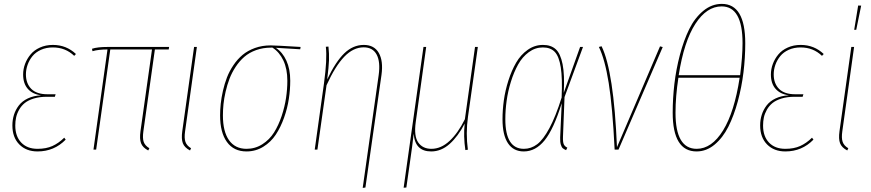

<svg xmlns="http://www.w3.org/2000/svg" viewBox="-20 -755 4394 969"><path d="M169.4 9.3Q112.3 9.3 77.4 -26.1Q42.5 -61.5 42.5 -122.1Q42.5 -150.4 50.5 -175.8Q58.6 -201.2 75.2 -222.9Q91.8 -244.6 120.6 -258.3Q149.4 -272 187.5 -273.9Q144 -279.8 120.4 -306.6Q96.7 -333.5 96.7 -378.9Q96.7 -406.2 106.4 -432.4Q116.2 -458.5 134.3 -480.2Q152.3 -502 181.6 -515.1Q210.9 -528.3 247.1 -528.3Q314.9 -528.3 363.3 -482.4L354.5 -473.1Q310.5 -515.6 246.6 -515.6Q213.4 -515.6 186.8 -503.7Q160.2 -491.7 144 -471.9Q127.9 -452.1 119.4 -428.2Q110.8 -404.3 110.8 -379.4Q110.8 -334 137.7 -306.6Q164.6 -279.3 219.2 -279.3H260.7L256.8 -266.6H215.8Q179.2 -266.6 150.6 -257.8Q122.1 -249 104.7 -234.9Q87.4 -220.7 76.4 -201.2Q65.4 -181.6 61.3 -162.4Q57.1 -143.1 57.1 -121.6Q57.1 -66.9 87.2 -35.4Q117.2 -3.9 169.4 -3.9Q212.9 -3.9 244.4 -18.1Q275.9 -32.2 304.2 -60.1L311.5 -50.3Q253.4 9.3 169.4 9.3Z M761.7 -505.4 703.6 -92.3Q698.7 -57.6 705.3 -38.8Q711.9 -20 733.9 -6.8L728 4.4Q700.2 -10.3 691.9 -32Q683.6 -53.7 689 -92.8L747.1 -505.4H536.6L465.3 0H451.7L522.5 -505.4Q476.1 -505.4 446.8 -496.6L444.3 -508.8Q470.7 -518.1 524.9 -518.1H833.5L831.5 -505.4Z M973.6 -518.1 914.1 -92.3Q909.2 -58.1 915.8 -39.1Q922.4 -20 944.3 -6.8L939 4.4Q911.1 -10.3 902.8 -32Q894.5 -53.7 899.9 -92.8L959.5 -518.1Z M1224.1 9.3Q1159.7 9.3 1125.2 -38.6Q1090.8 -86.4 1090.8 -172.4Q1090.8 -201.2 1094 -231.4Q1097.2 -261.7 1105.2 -297.1Q1113.3 -332.5 1125.5 -364.3Q1137.7 -396 1158 -426Q1178.2 -456.1 1204.1 -477.8Q1230 -499.5 1266.4 -512.7Q1302.7 -525.9 1346.2 -525.9Q1369.1 -525.9 1497.1 -518.1L1495.1 -506.3L1372.1 -513.7Q1406.2 -491.2 1425.5 -448.7Q1444.8 -406.2 1444.8 -347.7Q1444.8 -302.7 1437.7 -255.9Q1430.7 -209 1413.6 -160.9Q1396.5 -112.8 1371.8 -75.4Q1347.2 -38.1 1308.8 -14.4Q1270.5 9.3 1224.1 9.3ZM1224.1 -3.9Q1268.1 -3.9 1304.2 -27.1Q1340.3 -50.3 1363 -86.4Q1385.7 -122.6 1401.4 -169.4Q1417 -216.3 1423.6 -260.7Q1430.2 -305.2 1430.2 -347.7Q1430.2 -407.2 1410.2 -449.7Q1390.1 -492.2 1355 -514.6H1348.1Q1307.1 -514.6 1272.2 -502Q1237.3 -489.3 1212.9 -468Q1188.5 -446.8 1169.2 -417.5Q1149.9 -388.2 1138.2 -357.4Q1126.5 -326.7 1118.7 -292.5Q1110.8 -258.3 1107.9 -229.2Q1105 -200.2 1105 -172.4Q1105 -91.3 1135.7 -47.6Q1166.5 -3.9 1224.1 -3.9Z M1810.5 193.4 1891.1 -376Q1900.4 -442.9 1880.9 -479.5Q1861.3 -516.1 1815.4 -516.1Q1763.2 -516.1 1717.5 -468.8Q1671.9 -421.4 1627.9 -324.7L1582 0H1568.4L1615.2 -335Q1631.8 -455.6 1624.5 -519L1637.7 -520Q1641.6 -483.4 1640.4 -450.2Q1639.2 -417 1631.3 -354Q1673.8 -443.8 1717.8 -486.1Q1761.7 -528.3 1815.9 -528.3Q1868.7 -528.3 1891.8 -487.8Q1915 -447.3 1905.3 -377L1824.2 191.4Z M2341.8 -165.5Q2330.1 -82.5 2341.3 0.5L2328.6 2.4Q2318.4 -67.4 2325.2 -131.3Q2292 -66.9 2249.5 -28.8Q2207 9.3 2156.2 9.3Q2074.2 9.3 2067.9 -80.1Q2060.5 -14.2 2049.3 61.5L2030.8 191.4L2017.1 192.4L2117.2 -518.1H2130.9L2078.1 -138.2Q2068.4 -67.9 2090.8 -35.9Q2113.3 -3.9 2157.2 -3.9Q2206.1 -3.9 2249 -43.9Q2292 -84 2326.2 -153.3L2377.4 -518.1H2391.6Z M2720.2 -528.3Q2760.7 -528.3 2784.7 -506.6Q2808.6 -484.9 2819.3 -431.2Q2830.1 -377.4 2825.2 -286.6L2907.7 -518.1H2922.4L2829.1 -265.1L2821.3 -64.9Q2820.3 -37.6 2825.4 -26.6Q2830.6 -15.6 2843.3 -9.8L2836.9 2.9Q2826.2 -2 2820.3 -6.8Q2814.5 -11.7 2810.3 -25.4Q2806.2 -39.1 2807.1 -61.5L2814.9 -233.9Q2773.9 -102.5 2728.5 -46.6Q2683.1 9.3 2623.5 9.3Q2571.3 9.3 2543.7 -32Q2516.1 -73.2 2516.1 -153.3Q2516.1 -199.7 2522.9 -249Q2529.8 -298.3 2545.9 -348.9Q2562 -399.4 2585 -439Q2607.9 -478.5 2643.1 -503.4Q2678.2 -528.3 2720.2 -528.3ZM2530.3 -153.3Q2530.3 -3.9 2624 -3.9Q2660.6 -3.9 2691.2 -27.1Q2721.7 -50.3 2752.9 -108.4Q2784.2 -166.5 2814.5 -262.7Q2818.8 -359.9 2810.1 -415.3Q2801.3 -470.7 2779.8 -493.2Q2758.3 -515.6 2719.7 -515.6Q2681.2 -515.6 2648.7 -491.7Q2616.2 -467.8 2595 -429.7Q2573.7 -391.6 2558.6 -343Q2543.5 -294.4 2536.9 -246.3Q2530.3 -198.2 2530.3 -153.3Z M3016.1 -521.5Q3077.6 -395.5 3093.8 -12.2L3311 -521L3324.7 -517.6L3101.6 0H3082Q3071.3 -216.8 3052 -336.7Q3032.7 -456.5 3002.4 -518.1Z M3623 -735.4Q3741.2 -735.4 3741.2 -536.6Q3741.2 -463.9 3732.2 -389.6Q3723.1 -315.4 3703.6 -243.4Q3684.1 -171.4 3656 -115.5Q3627.9 -59.6 3586.4 -25.1Q3544.9 9.3 3495.6 9.3Q3375 9.3 3375 -186.5Q3375 -257.8 3383.5 -331.3Q3392.1 -404.8 3411.4 -478.3Q3430.7 -551.8 3458.5 -608.2Q3486.3 -664.6 3529.1 -700Q3571.8 -735.4 3623 -735.4ZM3622.1 -722.7Q3546.4 -722.7 3489.3 -634.3Q3432.1 -545.9 3405.3 -375.5H3715.3Q3727.5 -469.7 3727.5 -537.1Q3727.5 -722.7 3622.1 -722.7ZM3712.9 -362.8H3403.8Q3389.2 -268.1 3389.2 -185.5Q3389.2 -3.9 3496.1 -3.9Q3571.8 -3.9 3629.2 -96.7Q3686.5 -189.5 3712.9 -362.8Z M3943.4 9.3Q3886.2 9.3 3851.3 -26.1Q3816.4 -61.5 3816.4 -122.1Q3816.4 -150.4 3824.5 -175.8Q3832.5 -201.2 3849.1 -222.9Q3865.7 -244.6 3894.5 -258.3Q3923.3 -272 3961.4 -273.9Q3918 -279.8 3894.3 -306.6Q3870.6 -333.5 3870.6 -378.9Q3870.6 -406.2 3880.4 -432.4Q3890.1 -458.5 3908.2 -480.2Q3926.3 -502 3955.6 -515.1Q3984.9 -528.3 4021 -528.3Q4088.9 -528.3 4137.2 -482.4L4128.4 -473.1Q4084.5 -515.6 4020.5 -515.6Q3987.3 -515.6 3960.7 -503.7Q3934.1 -491.7 3918 -471.9Q3901.9 -452.1 3893.3 -428.2Q3884.8 -404.3 3884.8 -379.4Q3884.8 -334 3911.6 -306.6Q3938.5 -279.3 3993.2 -279.3H4034.7L4030.8 -266.6H3989.7Q3953.1 -266.6 3924.6 -257.8Q3896 -249 3878.7 -234.9Q3861.3 -220.7 3850.3 -201.2Q3839.4 -181.6 3835.2 -162.4Q3831.1 -143.1 3831.1 -121.6Q3831.1 -66.9 3861.1 -35.4Q3891.1 -3.9 3943.4 -3.9Q3986.8 -3.9 4018.3 -18.1Q4049.8 -32.2 4078.1 -60.1L4085.4 -50.3Q4027.3 9.3 3943.4 9.3Z M4311 -727.1 4326.2 -726.6 4301.3 -604.5H4291ZM4290.5 -518.1 4231 -92.3Q4226.1 -58.1 4232.7 -39.1Q4239.3 -20 4261.2 -6.8L4255.9 4.4Q4228 -10.3 4219.7 -32Q4211.4 -53.7 4216.8 -92.8L4276.4 -518.1Z"/></svg>

Font: Fira Sans Compressed Hair
Style: Italic
Weight: 100
Width: 3
Italic angle: -8°
Designer: Carrois Corporate & Edenspiekermann AG
Foundry: Carrois Corporate GbR & Edenspiekermann AG
Version: Version 4.203;PS 004.203;hotconv 1.0.88;makeotf.lib2.5.64775